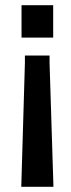

<svg xmlns="http://www.w3.org/2000/svg" viewBox="-20 -520 274 740"><path d="M185 -500V-375H63V-500ZM171 -306V-278L186 200H62L76 -278V-306Z"/></svg>

Font: Cabin SemiBold
Style: Regular
Weight: 600
Designer: Pablo Impallari
Foundry: Pablo Impallari. http://www.impallari.com Igino Marini. http://www.ikern.com
Version: Version 2.200